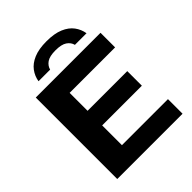

<svg xmlns="http://www.w3.org/2000/svg" viewBox="-258 -1090 1233 1233"><g transform="rotate(-45 358.5 -473.5)"><path d="M78 0V-740H666V-607.5H253V-444.5H613.5V-312H253V-132.5H671V0ZM164.5 -801.5Q171 -842 195.5 -875Q220 -908 265.8 -927.5Q311.5 -947 382 -947Q453 -947 499 -927.5Q545 -908 569.5 -875Q594 -842 600.5 -801.5H495Q488 -829.5 462 -847.2Q436 -865 382 -865Q328 -865 302.5 -847.2Q277 -829.5 270 -801.5Z"/></g></svg>

Font: Encode Sans Exp
Style: Bold
Weight: 700
Width: 7
Designer: Multiple Designers
Foundry: Impallari Type
Version: Version 3.002; ttfautohint (v1.8.3) -l 8 -r 50 -G 200 -x 14 